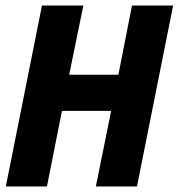

<svg xmlns="http://www.w3.org/2000/svg" viewBox="-20 -671 643 691"><path d="M1 0 131 -651H280L229 -402H406L455 -651H603L473 0H325L380 -272H203L149 0Z"/></svg>

Font: Source Code Pro ExtraBold
Style: Italic
Weight: 800
Italic angle: -11°
Monospace: yes
Designer: Paul D. Hunt, Teo Tuominen
Foundry: Adobe Systems Incorporated
Version: Version 1.016;hotconv 1.0.116;makeotfexe 2.5.65601